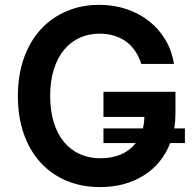

<svg xmlns="http://www.w3.org/2000/svg" viewBox="-20 -757 795 787"><path d="M737.9 -170.5H677.6Q661.2 -127.8 633.5 -94.3Q605.8 -60.7 568.7 -37.5Q531.6 -14.2 486.5 -2.1Q441.4 9.9 390.3 9.9Q315 9.9 253 -16Q191.1 -41.9 146.7 -90.2Q102.3 -138.5 77.8 -207.6Q53.3 -276.6 53.3 -362.9Q53.3 -451 78.5 -520.4Q103.7 -589.8 148.4 -638Q193.2 -686.1 254.1 -711.6Q315 -737.2 386.4 -737.2Q446.7 -737.2 499.1 -719.5Q551.5 -701.7 591.8 -669.7Q632.1 -637.8 658.4 -593.2Q684.7 -548.7 693.2 -495H558.9Q550.1 -523.8 534.6 -546.9Q519.2 -570 497.7 -585.9Q476.2 -601.9 448.7 -610.4Q421.2 -619 388.1 -619Q344.1 -619 307 -602.3Q269.9 -585.6 242.9 -553.1Q215.9 -520.6 200.8 -473.2Q185.7 -425.8 185.7 -364.3Q185.7 -302.6 200.6 -254.8Q215.6 -207 242.7 -174.5Q269.9 -142 307.5 -125.2Q345.2 -108.3 391 -108.3Q439.6 -108.3 476.4 -124.3Q513.1 -140.3 536.6 -170.5H404.1V-230.8H565.7Q571.4 -253.6 571.7 -277.7H404.1V-380.7H699.2V-293.3Q699.2 -277 698 -261.4Q696.7 -245.7 694.2 -230.8H737.9Z"/></svg>

Font: Interop SemBd
Style: Regular
Weight: 600
Designer: Rasmus Andersson, Google, Jang Haemin
Foundry: jhaemin
Version: Version 1.008